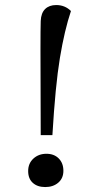

<svg xmlns="http://www.w3.org/2000/svg" viewBox="-20 -735 369 769"><path d="M142.1 -533.2Q142.1 -621.1 143.1 -650.9Q144.5 -683.1 160.9 -699Q177.2 -714.8 205.1 -714.8Q240.2 -714.8 264.2 -690.9Q238.3 -613.8 220 -503.4Q201.7 -393.1 189.9 -193.8H143.1ZM92.8 -49.8Q92.8 -80.6 113.8 -99.9Q134.8 -119.1 166 -119.1Q196.8 -119.1 215.3 -100.3Q233.9 -81.5 233.9 -50.8Q233.9 -21 213.4 -3.4Q192.9 14.2 161.1 14.2Q129.9 14.2 111.3 -2.7Q92.8 -19.5 92.8 -49.8Z"/></svg>

Font: Literata Book
Style: Italic
Weight: 400
Italic angle: -3°
Designer: Latin by Veronika Burian and Jose Scaglione. Greek by Irene Vlachou. Cyrillic by Vera Evstafieva
Foundry: TypeTogether
Version: Version 1.003;PS 001.003;hotconv 1.0.88;makeotf.lib2.5.64775